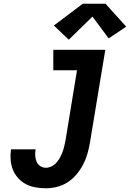

<svg xmlns="http://www.w3.org/2000/svg" viewBox="-20 -1002 697 1030"><path d="M226 8Q198 8 170 3Q142 -2 118.5 -14.5Q95 -27 77 -47Q59 -67 49 -92Q39 -117 37 -145.5Q35 -174 39 -201H171Q168 -185 169 -167.5Q170 -150 176 -135.5Q182 -121 195.5 -111.5Q209 -102 226 -102Q242 -102 257.5 -110Q273 -118 284 -131Q295 -144 303 -159Q311 -174 316.5 -189.5Q322 -205 325.5 -221Q329 -237 332 -252L393 -625H266V-735H545L462 -234Q457 -205 448.5 -175.5Q440 -146 425.5 -118.5Q411 -91 390 -66Q369 -41 342.5 -24Q316 -7 286 0.5Q256 8 226 8ZM349 -789 269 -865 424 -982H546L657 -859L563 -796L476 -913Z"/></svg>

Font: Iosevka Slab XBdEx
Style: Italic
Weight: 800
Width: 7
Italic angle: -9°
Monospace: yes
Designer: Belleve Invis
Foundry: Belleve Invis
Version: Version 11.1.1; ttfautohint (v1.8.3)